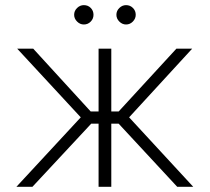

<svg xmlns="http://www.w3.org/2000/svg" viewBox="-20 -717 805 737"><path d="M290 -266.6 45.9 -530.3H107.4L328.1 -289.1H358.4V-530.3H407.2V-289.1H435.5L657.2 -530.3H717.8L475.6 -266.6L721.7 0H660.2L435.5 -242.2H407.2V0H358.4V-242.2H330.1L104.5 0H43ZM264.6 -660.2Q264.6 -675.3 275.9 -686.3Q287.1 -697.3 301.8 -697.3Q317.9 -697.3 328.4 -686.5Q338.9 -675.8 338.9 -660.2Q338.9 -645 328.1 -634Q317.4 -623 301.8 -623Q287.1 -623 275.9 -634.3Q264.6 -645.5 264.6 -660.2ZM426.8 -660.2Q426.8 -675.3 438 -686.3Q449.2 -697.3 463.9 -697.3Q479.5 -697.3 490.2 -686.5Q501 -675.8 501 -660.2Q501 -645.5 490 -634.3Q479 -623 463.9 -623Q449.2 -623 438 -634.3Q426.8 -645.5 426.8 -660.2Z"/></svg>

Font: Pretendard ExtraLight
Style: Regular
Weight: 200
Designer: Base glyphs from Inter by Rasmus Andersson; Hangeul glyphs from Noto Sans CJK(Source Han Sans) by Jang Soo-young and Kan
Foundry: Kil Hyung-jin
Version: Version 1.309